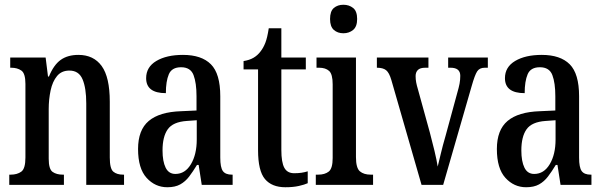

<svg xmlns="http://www.w3.org/2000/svg" viewBox="-20 -778 2539 808"><path d="M19 0V-43H25Q52 -43 69.5 -55.5Q87 -68 87 -115V-425Q87 -469 70 -481Q53 -493 27 -493H23V-536H172L182 -456H186Q206 -505 235.5 -526Q265 -547 310 -547Q374 -547 408 -500Q442 -453 442 -350V-115Q442 -68 457 -55.5Q472 -43 498 -43H502V0H343V-343Q343 -407 327.5 -444Q312 -481 272 -481Q239 -481 220 -458Q201 -435 193 -397.5Q185 -360 185 -319V-110Q185 -66 201.5 -54.5Q218 -43 244 -43H249V0Z M684 10Q633 10 597 -29.5Q561 -69 561 -151Q561 -231 606 -269Q651 -307 742 -310L807 -313V-373Q807 -429 794.5 -462Q782 -495 742 -495Q703 -495 690.5 -465.5Q678 -436 678 -386Q595 -386 595 -449Q595 -496 638 -521.5Q681 -547 750 -547Q828 -547 867.5 -507.5Q907 -468 907 -373V-115Q907 -73 918 -58Q929 -43 956 -43H959V0H829L816 -84H809Q792 -56 776 -35Q760 -14 738.5 -2Q717 10 684 10ZM718 -46Q759 -46 783.5 -87Q808 -128 808 -191V-272L766 -269Q708 -265 686 -234Q664 -203 664 -145Q664 -99 677 -72.5Q690 -46 718 -46Z M1181 10Q1124 10 1095 -24.5Q1066 -59 1066 -146V-486H1005V-521Q1030 -525 1047 -535Q1064 -545 1076 -561Q1088 -576 1096.5 -597.5Q1105 -619 1111 -659H1164V-536H1267V-486H1164V-147Q1164 -95 1176.5 -72Q1189 -49 1218 -49Q1235 -49 1248.5 -51Q1262 -53 1275 -57V-7Q1262 -1 1238 4.5Q1214 10 1181 10Z M1425 -638Q1401 -638 1385 -652Q1369 -666 1369 -698Q1369 -731 1385 -744.5Q1401 -758 1425 -758Q1449 -758 1466 -744.5Q1483 -731 1483 -698Q1483 -666 1466 -652Q1449 -638 1425 -638ZM1309 0V-43H1319Q1347 -43 1363.5 -56Q1380 -69 1380 -113V-423Q1380 -466 1365 -479.5Q1350 -493 1323 -493H1312V-536H1478V-117Q1478 -71 1494.5 -57Q1511 -43 1540 -43H1550V0Z M1627 -441Q1618 -472 1605 -482.5Q1592 -493 1566 -493V-536H1783V-493H1770Q1748 -493 1738.5 -483.5Q1729 -474 1729 -458Q1729 -444 1731.5 -431Q1734 -418 1738 -405L1789 -220Q1799 -183 1808.5 -143Q1818 -103 1822 -77Q1827 -97 1835 -131Q1843 -165 1855 -206L1904 -386Q1911 -410 1914 -426Q1917 -442 1917 -459Q1917 -493 1876 -493H1866V-536H2033V-493H2020Q1998 -493 1988 -477.5Q1978 -462 1965 -416L1845 0H1754Z M2194 10Q2143 10 2107 -29.5Q2071 -69 2071 -151Q2071 -231 2116 -269Q2161 -307 2252 -310L2317 -313V-373Q2317 -429 2304.5 -462Q2292 -495 2252 -495Q2213 -495 2200.5 -465.5Q2188 -436 2188 -386Q2105 -386 2105 -449Q2105 -496 2148 -521.5Q2191 -547 2260 -547Q2338 -547 2377.5 -507.5Q2417 -468 2417 -373V-115Q2417 -73 2428 -58Q2439 -43 2466 -43H2469V0H2339L2326 -84H2319Q2302 -56 2286 -35Q2270 -14 2248.5 -2Q2227 10 2194 10ZM2228 -46Q2269 -46 2293.5 -87Q2318 -128 2318 -191V-272L2276 -269Q2218 -265 2196 -234Q2174 -203 2174 -145Q2174 -99 2187 -72.5Q2200 -46 2228 -46Z"/></svg>

Font: Noto Serif Lao ExtraCondensed Medium
Style: Regular
Weight: 500
Width: 2
Designer: Monotype Design Team
Foundry: Monotype Imaging Inc.
Version: Version 2.003; ttfautohint (v1.8.4.7-5d5b)